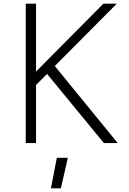

<svg xmlns="http://www.w3.org/2000/svg" viewBox="-20 -778 700 1044"><path d="M120 0ZM236 -376 176 -316V0H120V-758H176V-389L542 -758H615L278 -419L620 0H545ZM289 80H349L311 246H257Z"/></svg>

Font: Biryani ExtraLight
Style: Regular
Weight: 275
Designer: Dan Reynolds and Mathieu Reguer
Foundry: Dan Reynolds and Mathieu Reguer
Version: Version 1.004; ttfautohint (v1.1) -l 5 -r 5 -G 72 -x 0 -D la